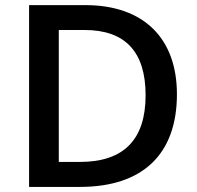

<svg xmlns="http://www.w3.org/2000/svg" viewBox="-20 -734 774 754"><path d="M674.8 -363.8C674.8 -585.9 542 -713.9 314.9 -713.9H94.2V0H293.9C540 0 674.8 -127.9 674.8 -363.8ZM551.8 -359.9C551.8 -185.5 465.8 -98.1 293.9 -98.1H210.9V-616.2H312C471.7 -616.2 551.8 -530.8 551.8 -359.9Z"/></svg>

Font: Open Sans 600
Style: Regular
Weight: 600
Foundry: Ascender Corporation
Version: Version 1.100;PS 001.100;hotconv 1.0.88;makeotf.lib2.5.64775